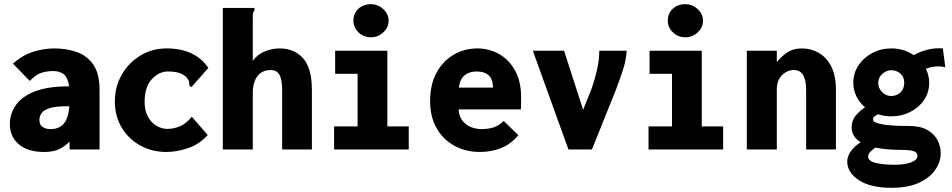

<svg xmlns="http://www.w3.org/2000/svg" viewBox="-20 -713 4540 916"><path d="M189 12Q113 12 70 -24.5Q27 -61 27 -121Q27 -171 56 -212Q85 -253 146.5 -277Q208 -301 307 -301H310Q303 -345 283.5 -359.5Q264 -374 234 -374Q203 -374 177 -365.5Q151 -357 122 -327L42 -409Q87 -450 138.5 -466Q190 -482 239 -482Q296 -482 345.5 -465Q395 -448 425 -405Q455 -362 455 -284V0H312V-37Q286 -12 259.5 0Q233 12 189 12ZM168 -142Q168 -117 183.5 -107Q199 -97 221 -97Q261 -97 283.5 -122Q306 -147 311 -206Q304 -206 300 -206Q243 -206 215 -196.5Q187 -187 177.5 -172Q168 -157 168 -142Z M774 12Q705 12 649 -19Q593 -50 560.5 -104.5Q528 -159 528 -229Q528 -299 560.5 -356Q593 -413 649 -447.5Q705 -482 775 -482Q845 -482 895 -457.5Q945 -433 974 -389L899 -304L893 -297L884 -304Q883 -312 882 -321Q881 -330 871 -343Q854 -360 832 -366Q810 -372 782 -372Q738 -372 704 -335Q670 -298 670 -227Q670 -185 686 -156Q702 -127 727 -112.5Q752 -98 779 -98Q808 -98 837.5 -110Q867 -122 895 -156L971 -69Q932 -25 878 -6.5Q824 12 774 12Z M1043 -675H1194V-664Q1189 -658 1187.5 -651Q1186 -644 1186 -627V-423Q1210 -455 1245 -468.5Q1280 -482 1313 -482Q1384 -482 1426 -435Q1468 -388 1468 -283V0H1326V-282Q1326 -336 1312.5 -357.5Q1299 -379 1273 -379Q1231 -379 1208.5 -350Q1186 -321 1186 -270V0H1043Z M1574 0V-110H1686V-361H1579V-471H1828V-110H1930V0ZM1750 -535Q1715 -535 1690.5 -558.5Q1666 -582 1666 -614Q1666 -649 1689.5 -671Q1713 -693 1750 -693Q1783 -693 1808.5 -669.5Q1834 -646 1834 -614Q1834 -582 1808.5 -558.5Q1783 -535 1750 -535Z M2270 12Q2203 12 2149 -17Q2095 -46 2063.5 -100.5Q2032 -155 2032 -231Q2032 -309 2062 -365Q2092 -421 2143.5 -451.5Q2195 -482 2258 -482Q2313 -482 2360.5 -455.5Q2408 -429 2437 -377Q2466 -325 2466 -250Q2466 -238 2466 -220Q2466 -202 2465 -191H2168Q2170 -158 2186.5 -137Q2203 -116 2227.5 -106.5Q2252 -97 2277 -97Q2306 -97 2332.5 -104.5Q2359 -112 2383 -136L2453 -68Q2417 -25 2370 -6.5Q2323 12 2270 12ZM2169 -295H2332Q2332 -372 2253 -372Q2219 -372 2196.5 -353.5Q2174 -335 2169 -295Z M2692 0 2522 -471H2671L2762 -189L2804 -294Q2819 -338 2829 -383Q2839 -428 2839 -471H2970Q2967 -425 2951 -376.5Q2935 -328 2917 -281L2804 0Z M3074 0V-110H3186V-361H3079V-471H3328V-110H3430V0ZM3250 -535Q3215 -535 3190.5 -558.5Q3166 -582 3166 -614Q3166 -649 3189.5 -671Q3213 -693 3250 -693Q3283 -693 3308.5 -669.5Q3334 -646 3334 -614Q3334 -582 3308.5 -558.5Q3283 -535 3250 -535Z M3543 0V-471H3686V-417Q3710 -446 3737.5 -464Q3765 -482 3806 -482Q3848 -482 3885 -461.5Q3922 -441 3945 -397.5Q3968 -354 3968 -283V0H3826V-282Q3826 -379 3768 -379Q3736 -379 3711 -354.5Q3686 -330 3686 -287V0Z M4232 -158Q4199 -158 4168 -168Q4159 -162 4152 -157.5Q4145 -153 4145 -142Q4145 -129 4185.5 -120.5Q4226 -112 4317 -112Q4370 -112 4403 -93.5Q4436 -75 4452 -45.5Q4468 -16 4468 18Q4468 59 4442 97Q4416 135 4364 159Q4312 183 4233 183Q4133 183 4077.5 146.5Q4022 110 4022 58Q4022 32 4040 7.5Q4058 -17 4086 -34Q4067 -46 4055 -63.5Q4043 -81 4043 -105Q4043 -138 4062 -161Q4081 -184 4107 -201Q4081 -223 4066 -253Q4051 -283 4051 -318Q4051 -364 4075.5 -401Q4100 -438 4141.5 -460Q4183 -482 4232 -482Q4292 -482 4339 -450Q4367 -466 4403.5 -475.5Q4440 -485 4478 -482L4490 -392Q4467 -398 4442 -395.5Q4417 -393 4397 -385Q4413 -353 4413 -318Q4413 -272 4388.5 -236Q4364 -200 4323 -179Q4282 -158 4232 -158ZM4231 -255Q4258 -255 4276 -272Q4294 -289 4294 -318Q4294 -346 4275.5 -362Q4257 -378 4231 -378Q4210 -378 4190 -361Q4170 -344 4170 -318Q4170 -292 4188.5 -273.5Q4207 -255 4231 -255ZM4122 34Q4122 56 4159 64.5Q4196 73 4248 73Q4297 73 4327 61.5Q4357 50 4357 30Q4357 14 4338.5 8Q4320 2 4276 2Q4247 2 4216 -0.5Q4185 -3 4156 -9Q4143 1 4132.5 11Q4122 21 4122 34Z"/></svg>

Font: Inconsolata Black
Style: Regular
Weight: 900
Monospace: yes
Designer: Raph Levien, Cyreal, Brenton Simpson
Foundry: Raph Levien, Cyreal, Google
Version: Version 3.001; ttfautohint (v1.8.2.53-6de2)